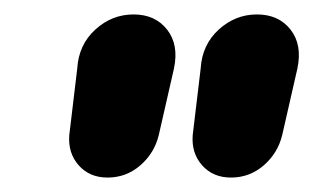

<svg xmlns="http://www.w3.org/2000/svg" viewBox="-20 -726 434 266"><path d="M129 -480Q104 -480 89 -497Q74 -514 76 -539L87 -631Q89 -664 112 -685Q135 -706 165 -706Q195 -706 211.5 -685Q228 -664 221 -631L200 -539Q194 -514 174.5 -497Q155 -480 129 -480ZM300 -480Q275 -480 260 -497Q245 -514 247 -539L258 -631Q260 -664 283 -685Q306 -706 336 -706Q366 -706 382.5 -685Q399 -664 392 -631L371 -539Q365 -514 345.5 -497Q326 -480 300 -480Z"/></svg>

Font: Winky Sans SemiBold
Style: Italic
Weight: 600
Italic angle: -8.97852°
Designer: Simon Atzbach
Foundry: typofactur
Version: Version 1.205